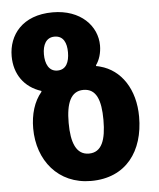

<svg xmlns="http://www.w3.org/2000/svg" viewBox="-54 -817 722 874"><g transform="rotate(-5 306.5 -380.0)"><path d="M327 10C488 10 570 -106 570 -262C570 -388 508 -480 413 -505C406 -507 402 -508 395 -509V-513C411 -535 421 -567 421 -601C421 -690 347 -770 219 -770C80 -770 16 -683 16 -587C16 -506 59 -443 137 -418V-414C102 -373 85 -315 85 -251C85 -105 177 10 327 10ZM218 -504C179 -504 163 -540 163 -583C163 -625 179 -659 218 -659C259 -659 273 -625 273 -583C273 -538 258 -504 218 -504ZM328 -115C270 -115 248 -172 248 -262C248 -352 270 -406 328 -406C387 -406 407 -352 407 -262C407 -171 387 -115 328 -115Z"/></g></svg>

Font: Noto Sans Georgian SemiCondensed ExtraBold
Style: Regular
Weight: 800
Width: 4
Designer: Monotype Design Team, Akaki Razmadze
Foundry: Google LLC
Version: Version 2.005